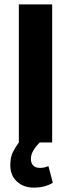

<svg xmlns="http://www.w3.org/2000/svg" viewBox="-20 -650 324 876"><path d="M218 -630V0H161Q144 17 132.5 36Q121 55 121 75Q121 94 131.5 105Q142 116 162 116Q175 116 184 113.5Q193 111 201 108L221 184Q205 194 182.5 200Q160 206 134 206Q88 206 57.5 178.5Q27 151 27 104Q27 66 40 41.5Q53 17 66 0V-630Z"/></svg>

Font: Mukta Vaani ExtraBold
Style: Regular
Weight: 800
Designer: Noopur Datye, Girish Dalvi, Yashodeep Gholap, Pallavi Karambelkar
Foundry: Ek Type
Version: Version 2.538;PS 1.000;hotconv 16.6.51;makeotf.lib2.5.65220;